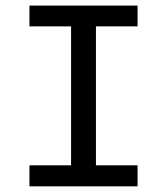

<svg xmlns="http://www.w3.org/2000/svg" viewBox="-20 -658 590 678"><path d="M231 -564.9H84V-638.2H465.8V-564.9H318.8V-74.2H465.8V0H84V-74.2H231Z"/></svg>

Font: Code New Roman
Style: Regular
Weight: 400
Monospace: yes
Designer: Sam Radian
Foundry: Code New Roman
Version: Version 2.00 November 29, 2014